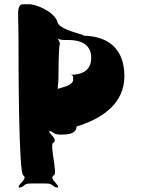

<svg xmlns="http://www.w3.org/2000/svg" viewBox="-20 -863 756 903"><path d="M67 -684C67 -584 67 -38 90 -38C113 -20 57 8 70 18C93 18 49 20 72 20C104 11 87 0 127 0H194C234 0 217 11 249 20C272 20 228 18 251 18C264 8 209 -20 232 -38C255 -38 209 -192 232 -192C255 -210 200 -240 214 -249C237 -249 188 -248 211 -248C243 -238 228 -230 269 -230C292 -230 340 -231 340 -268C461 -305 565 -376 565 -505C565 -633 489 -695 368 -695C408 -695 250 -720 250 -762C232 -805 173 -834 124 -843H84C57 -833 67 -802 67 -684ZM252 -445C250 -450 255 -468 255 -504C255 -530 256 -656 262 -656C262 -665 250 -681 252 -686C252 -686 244 -684 250 -684C254 -679 265 -675 281 -675H301C357 -675 409 -656 409 -592C409 -529 364 -511 308 -511C326 -511 324 -504 324 -483C313 -458 276 -454 252 -445Z"/></svg>

Font: Hussar Przerywany
Style: Regular
Weight: 400
Foundry: Cannot Into Space Fonts
Version: Version 0.982